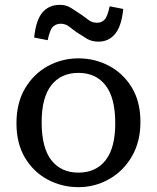

<svg xmlns="http://www.w3.org/2000/svg" viewBox="-20 -761 648 793"><path d="M304 12Q236 12 177.5 -19Q119 -50 83.5 -109Q48 -168 48 -252Q48 -336 83.5 -396Q119 -456 177.5 -488Q236 -520 304 -520Q372 -520 430.5 -489Q489 -458 524.5 -399.5Q560 -341 560 -258Q560 -175 524.5 -114.5Q489 -54 430.5 -21Q372 12 304 12ZM304 -48Q376 -48 416 -99Q456 -150 456 -252Q456 -357 416 -408.5Q376 -460 304 -460Q232 -460 192 -409Q152 -358 152 -256Q152 -151 192 -99.5Q232 -48 304 -48ZM121 -606Q129 -680 156 -710.5Q183 -741 227 -741Q253 -741 272 -729Q291 -717 309 -705Q327 -693 343.5 -680Q360 -667 381 -667Q399 -667 411.5 -679.5Q424 -692 433 -735L489 -724Q482 -653 455.5 -621Q429 -589 387 -589Q359 -589 339 -601Q319 -613 301 -625Q283 -637 267 -650Q251 -663 231 -663Q212 -663 199 -651Q186 -639 177 -595Z"/></svg>

Font: Source Serif 4 Caption
Style: Regular
Weight: 400
Designer: Frank Grießhammer
Foundry: Adobe Systems Incorporated
Version: Version 4.004;hotconv 1.0.117;makeotfexe 2.5.65602